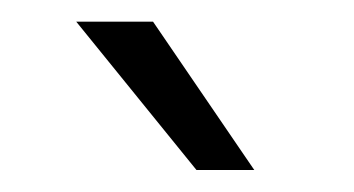

<svg xmlns="http://www.w3.org/2000/svg" viewBox="-20 -770 326 177"><path d="M121.1 -750 214.4 -613.3H161.1L50.3 -750Z"/></svg>

Font: Vazirmatn RD FD ExtraLight
Style: Regular
Weight: 200
Designer: Saber Rastikerdar
Foundry: Saber Rastikerdar
Version: Version 33.003